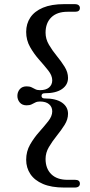

<svg xmlns="http://www.w3.org/2000/svg" viewBox="-20 -758 425 906"><path d="M176 -305.5Q176 -293.5 191 -293.5Q244 -293.5 272.5 -273.8Q301 -254 301 -221Q301 -194.5 285 -169Q269 -143.5 248 -117.5Q227 -91.5 211 -64.5Q195 -37.5 195 -8Q195 37.5 222 64Q249 90.5 299 90.5H334.5Q357 90.5 357 109Q357 117 351 122Q345 127 332 127H283Q222.5 127 182.8 110Q143 93 123.2 63.2Q103.5 33.5 103.5 -4Q103.5 -43.5 122 -75.8Q140.5 -108 164.8 -135.2Q189 -162.5 207.8 -186.2Q226.5 -210 226.5 -232.5Q226.5 -253.5 211.5 -266.2Q196.5 -279 168.5 -279Q155.5 -279 146.8 -274.5Q138 -270 129 -265.5Q120 -261 105.5 -261Q84.5 -261 73.2 -274.5Q62 -288 62 -305.5Q62 -323.5 73.2 -337Q84.5 -350.5 105.5 -350.5Q120 -350.5 129 -346Q138 -341.5 146.8 -337Q155.5 -332.5 168.5 -332.5Q196.5 -332.5 211.5 -345.2Q226.5 -358 226.5 -379Q226.5 -401.5 207.8 -425.2Q189 -449 164.8 -476.2Q140.5 -503.5 122 -536Q103.5 -568.5 103.5 -607.5Q103.5 -646 123.2 -675.5Q143 -705 182.8 -721.8Q222.5 -738.5 283 -738.5H332Q345 -738.5 351 -733.5Q357 -728.5 357 -720.5Q357 -702.5 334.5 -702.5H299Q249 -702.5 222 -676Q195 -649.5 195 -603.5Q195 -574 211 -546.8Q227 -519.5 248 -494Q269 -468.5 285 -442.8Q301 -417 301 -390.5Q301 -357.5 272.5 -337.8Q244 -318 191 -318Q176 -318 176 -305.5Z"/></svg>

Font: Fraunces 24pt
Style: Regular
Weight: 400
Version: Version 1.000;[b76b70a41]